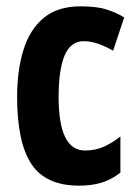

<svg xmlns="http://www.w3.org/2000/svg" viewBox="-20 -576 437 606"><path d="M230 10Q124 10 79 -58.5Q34 -127 34 -270Q34 -354 54 -418.5Q74 -483 118 -519.5Q162 -556 234 -556Q284 -556 315 -546.5Q346 -537 372 -521L337 -416Q310 -431 288 -438.5Q266 -446 244 -446Q203 -446 184 -401Q165 -356 165 -270Q165 -101 248 -101Q280 -101 305.5 -112Q331 -123 360 -145V-31Q330 -8 299 1Q268 10 230 10Z"/></svg>

Font: Noto Sans Sinhala UI ExtraCondensed
Style: Bold
Weight: 700
Width: 2
Designer: Jelle Bosma - Monotype Design Team
Foundry: Monotype Imaging Inc.
Version: Version 2.006; ttfautohint (v1.8.4.7-5d5b)